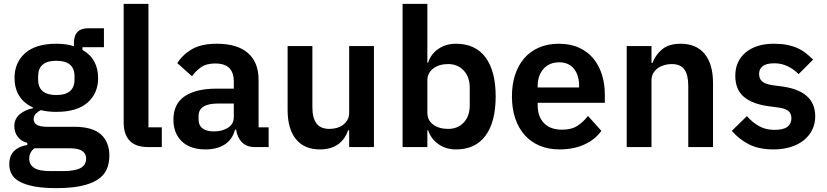

<svg xmlns="http://www.w3.org/2000/svg" viewBox="-20 -760 4271 992"><path d="M545 44Q545 85 530.5 116.5Q516 148 483 169Q450 190 398 201Q346 212 271 212Q205 212 159 203.5Q113 195 83.5 179.5Q54 164 41 141Q28 118 28 89Q28 45 52.5 20.5Q77 -4 121 -11V-22Q89 -30 71.5 -53.5Q54 -77 54 -109Q54 -129 62 -144.5Q70 -160 83.5 -171Q97 -182 114 -189.5Q131 -197 150 -201V-205Q102 -227 78.5 -266Q55 -305 55 -357Q55 -437 110 -485.5Q165 -534 271 -534Q295 -534 318.5 -531Q342 -528 362 -521V-538Q362 -614 436 -614H517V-516H406V-502Q447 -479 467 -442Q487 -405 487 -357Q487 -278 432.5 -230Q378 -182 271 -182Q225 -182 191 -191Q176 -184 165 -172.5Q154 -161 154 -144Q154 -105 222 -105H362Q458 -105 501.5 -65.5Q545 -26 545 44ZM425 59Q425 34 405 20Q385 6 336 6H158Q131 26 131 60Q131 90 156 107Q181 124 241 124H305Q368 124 396.5 108Q425 92 425 59ZM271 -269Q365 -269 365 -349V-366Q365 -446 271 -446Q177 -446 177 -366V-349Q177 -269 271 -269Z M747 0Q681 0 650 -33Q619 -66 619 -126V-740H747V-102H816V0Z M1297 0Q1255 0 1230.5 -24.5Q1206 -49 1200 -90H1194Q1181 -39 1141 -13.5Q1101 12 1042 12Q962 12 919 -30Q876 -72 876 -142Q876 -223 934 -262.5Q992 -302 1099 -302H1188V-340Q1188 -384 1165 -408Q1142 -432 1091 -432Q1046 -432 1018.5 -412.5Q991 -393 972 -366L896 -434Q925 -479 973 -506.5Q1021 -534 1100 -534Q1206 -534 1261 -486Q1316 -438 1316 -348V-102H1368V0ZM1085 -81Q1128 -81 1158 -100Q1188 -119 1188 -156V-225H1106Q1006 -225 1006 -161V-144Q1006 -112 1026.5 -96.5Q1047 -81 1085 -81Z M1784 -87H1779Q1772 -67 1760.5 -49.5Q1749 -32 1731.5 -18Q1714 -4 1689.5 4Q1665 12 1633 12Q1552 12 1509 -41Q1466 -94 1466 -192V-522H1594V-205Q1594 -151 1615 -122.5Q1636 -94 1682 -94Q1701 -94 1719.5 -99Q1738 -104 1752 -114.5Q1766 -125 1775 -140.5Q1784 -156 1784 -177V-522H1912V0H1784Z M2060 -740H2188V-436H2192Q2206 -481 2245 -507.5Q2284 -534 2336 -534Q2436 -534 2488.5 -463.5Q2541 -393 2541 -262Q2541 -130 2488.5 -59Q2436 12 2336 12Q2284 12 2245.5 -15Q2207 -42 2192 -87H2188V0H2060ZM2295 -94Q2345 -94 2376 -127Q2407 -160 2407 -216V-306Q2407 -362 2376 -395.5Q2345 -429 2295 -429Q2249 -429 2218.5 -406Q2188 -383 2188 -345V-179Q2188 -138 2218.5 -116Q2249 -94 2295 -94Z M2871 12Q2813 12 2767.5 -7.5Q2722 -27 2690.5 -62.5Q2659 -98 2642 -148.5Q2625 -199 2625 -262Q2625 -324 2641.5 -374Q2658 -424 2689 -459.5Q2720 -495 2765 -514.5Q2810 -534 2867 -534Q2928 -534 2973 -513Q3018 -492 3047 -456Q3076 -420 3090.5 -372.5Q3105 -325 3105 -271V-229H2758V-216Q2758 -159 2790 -124.5Q2822 -90 2885 -90Q2933 -90 2963.5 -110Q2994 -130 3018 -161L3087 -84Q3055 -39 2999.5 -13.5Q2944 12 2871 12ZM2869 -438Q2818 -438 2788 -404Q2758 -370 2758 -316V-308H2972V-317Q2972 -371 2945.5 -404.5Q2919 -438 2869 -438Z M3218 0V-522H3346V-435H3351Q3367 -477 3401.5 -505.5Q3436 -534 3497 -534Q3578 -534 3621 -481Q3664 -428 3664 -330V0H3536V-317Q3536 -373 3516 -401Q3496 -429 3450 -429Q3430 -429 3411.5 -423.5Q3393 -418 3378.5 -407.5Q3364 -397 3355 -381.5Q3346 -366 3346 -345V0Z M3977 12Q3902 12 3851 -13.5Q3800 -39 3761 -84L3839 -160Q3868 -127 3902.5 -108Q3937 -89 3982 -89Q4028 -89 4048.5 -105Q4069 -121 4069 -149Q4069 -172 4054.5 -185.5Q4040 -199 4005 -204L3953 -211Q3868 -222 3823.5 -259.5Q3779 -297 3779 -369Q3779 -407 3793 -437.5Q3807 -468 3833 -489.5Q3859 -511 3895.5 -522.5Q3932 -534 3977 -534Q4015 -534 4044.5 -528.5Q4074 -523 4098 -512.5Q4122 -502 4142 -486.5Q4162 -471 4181 -452L4106 -377Q4083 -401 4051 -417Q4019 -433 3981 -433Q3939 -433 3920.5 -418Q3902 -403 3902 -379Q3902 -353 3917.5 -339.5Q3933 -326 3970 -320L4023 -313Q4192 -289 4192 -159Q4192 -121 4176.5 -89.5Q4161 -58 4133 -35.5Q4105 -13 4065.5 -0.5Q4026 12 3977 12Z"/></svg>

Font: IBM Plex Arabic SemiBold
Style: Regular
Weight: 600
Designer: Mike Abbink, Paul van der Laan, Pieter van Rosmalen, Wael Morcos, Khajak Apelian
Foundry: Bold Monday
Version: Version 1.0